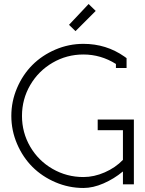

<svg xmlns="http://www.w3.org/2000/svg" viewBox="-20 -913 718 951"><path d="M354 -758.8 321.8 -790 418.9 -893.1 454.1 -858.9ZM588.9 -268.1H463.9V-320.8H643.1V0H588.9V-63H587.9Q544.9 -27.3 492.9 -4.6Q440.9 18.1 393.1 18.1Q320.8 18.1 254.6 -10.3Q188.5 -38.6 140.6 -86.4Q92.8 -134.3 64.5 -200.4Q36.1 -266.6 36.1 -338.9Q36.1 -411.1 64.5 -477.3Q92.8 -543.5 140.6 -591.3Q188.5 -639.2 254.6 -667.5Q320.8 -695.8 393.1 -695.8Q506.3 -695.8 596.2 -632.8L606.9 -625V-576.2H554.2V-596.2Q479.5 -643.1 393.1 -643.1Q310.5 -643.1 240.5 -602.3Q170.4 -561.5 129.6 -491.5Q88.9 -421.4 88.9 -338.9Q88.9 -256.3 129.6 -186.5Q170.4 -116.7 240.5 -76.4Q310.5 -36.1 393.1 -36.1Q445.8 -36.1 498.8 -59.3Q551.8 -82.5 588.9 -121.1Z"/></svg>

Font: Rawengulk
Style: Demibold
Weight: 600
Version: Version 0.92